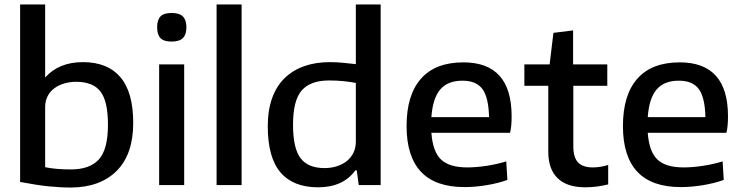

<svg xmlns="http://www.w3.org/2000/svg" viewBox="-20 -828 3320 859"><path d="M297 -70Q382 -70 422.5 -115Q463 -160 463 -270Q463 -375 429.5 -418.5Q396 -462 321 -462Q292 -462 267 -454.5Q242 -447 223 -433Q204 -419 193 -397.5Q182 -376 182 -349V-80Q205 -75 234.5 -72.5Q264 -70 297 -70ZM298 11Q250 11 196.5 5.5Q143 0 70 -14V-808H182V-481Q243 -550 351 -550Q461 -550 518.5 -483Q576 -416 576 -278Q576 -138 502.5 -64Q429 10 298 11Z M692 -540H804V0H692ZM798.5 -658Q783 -642 748 -642Q713 -642 698 -657.5Q683 -673 683 -706Q683 -739 698 -754.5Q713 -770 748 -770Q783 -770 798.5 -754Q814 -738 814 -706Q814 -674 798.5 -658Z M949 -808H1061V0H949Z M1432 -76Q1461 -76 1486.5 -84Q1512 -92 1531 -107Q1550 -122 1561 -144Q1572 -166 1572 -195V-457Q1546 -462 1516 -465Q1486 -468 1452 -468Q1369 -468 1330 -423.5Q1291 -379 1291 -270Q1291 -165 1324.5 -120.5Q1358 -76 1432 -76ZM1403 10Q1292 10 1235 -56.5Q1178 -123 1178 -263Q1178 -335 1197.5 -389Q1217 -443 1253.5 -478.5Q1290 -514 1341 -532Q1392 -550 1455 -550Q1487 -550 1516 -547Q1545 -544 1572 -541V-808H1683V0H1585L1576 -66H1570Q1515 10 1403 10Z M2049 -467Q1983 -467 1949.5 -427.5Q1916 -388 1910 -304H2168Q2166 -392 2138.5 -429.5Q2111 -467 2049 -467ZM2058 9Q1928 9 1863.5 -59.5Q1799 -128 1799 -264Q1799 -403 1863.5 -476Q1928 -549 2053 -549Q2269 -549 2269 -308Q2269 -261 2262 -234H1910Q1916 -150 1953 -114.5Q1990 -79 2070 -79Q2110 -79 2156.5 -86Q2203 -93 2245 -106L2250 -23Q2208 -8 2157 0.5Q2106 9 2058 9Z M2598 10Q2517 10 2475 -30.5Q2433 -71 2433 -149V-444H2326V-540H2439L2456 -681L2544 -692V-540H2697V-444H2545V-173Q2545 -124 2566 -101.5Q2587 -79 2633 -79Q2647 -79 2664.5 -81.5Q2682 -84 2701 -90V-3Q2678 3 2651 6.5Q2624 10 2598 10Z M3017 -467Q2951 -467 2917.5 -427.5Q2884 -388 2878 -304H3136Q3134 -392 3106.5 -429.5Q3079 -467 3017 -467ZM3026 9Q2896 9 2831.5 -59.5Q2767 -128 2767 -264Q2767 -403 2831.5 -476Q2896 -549 3021 -549Q3237 -549 3237 -308Q3237 -261 3230 -234H2878Q2884 -150 2921 -114.5Q2958 -79 3038 -79Q3078 -79 3124.5 -86Q3171 -93 3213 -106L3218 -23Q3176 -8 3125 0.5Q3074 9 3026 9Z"/></svg>

Font: EncodeSans
Style: Medium
Weight: 500
Designer: Pablo Impallari, Andres Torresi
Foundry: Pablo Impallari, Andres Torresi
Version: Version 1.000; ttfautohint (v1.4.1)